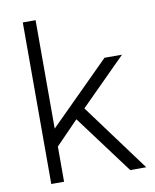

<svg xmlns="http://www.w3.org/2000/svg" viewBox="-85 -822 714 886"><g transform="rotate(-10 272.0 -378.5)"><path d="M83 0V-757H143V-249L426 -531H508L294 -317L528 0H453L249 -274L143 -165V0Z"/></g></svg>

Font: Plus Jakarta Sans Light
Style: Regular
Weight: 300
Designer: Gumpita Rahayu
Foundry: Tokotype
Version: Version 2.006; ttfautohint (v1.8.4.7-5d5b)